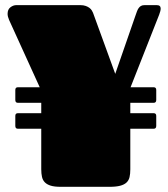

<svg xmlns="http://www.w3.org/2000/svg" viewBox="-20 -721 650 741"><path d="M483.9 -384.3H572.8Q583 -384.3 583 -374V-335Q583 -324.2 572.8 -324.2H482.9V-284.2H572.8Q583 -284.2 583 -273.9V-234.9Q583 -224.1 572.8 -224.1H482.9V-67.4Q482.9 -50.3 480 -37.6Q477.1 -24.9 468.3 -16.6Q459.5 -8.3 443.8 -4.2Q428.2 0 402.8 0H213.9Q190.4 0 176 -4.4Q161.6 -8.8 153.3 -17.1Q145 -25.4 142.1 -38.1Q139.2 -50.8 139.2 -67.9V-224.1H49.3Q39.1 -224.1 39.1 -234.9V-273.9Q39.1 -284.2 49.3 -284.2H139.2V-324.2H49.3Q39.1 -324.2 39.1 -335V-374Q39.1 -384.3 49.3 -384.3H133.3L15.1 -644Q9.3 -657.2 9.3 -667.5Q9.3 -684.6 20.3 -692.9Q31.2 -701.2 43 -701.2H290Q302.2 -701.2 311 -698Q319.8 -694.8 325.4 -690.4Q331.1 -686 334.2 -680.9Q337.4 -675.8 338.9 -671.9L424.8 -436L502.9 -661.1Q505.9 -669.4 508.5 -676.8Q511.2 -684.1 514.9 -689.5Q518.6 -694.8 523.9 -698Q529.3 -701.2 538.1 -701.2H585Q600.1 -701.2 600.1 -688Q600.1 -679.2 594.2 -664.1Z"/></svg>

Font: Fascinate Cyrillic
Style: Regular
Weight: 900
Designer: Denis Ignatov
Foundry: Astigmatic (AOETI)
Version: Version 1.00 November 30, 2018, initial release